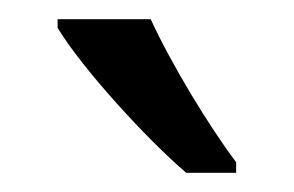

<svg xmlns="http://www.w3.org/2000/svg" viewBox="-20 -786 306 200"><path d="M137 -766H40V-757C66 -714 134 -640 174 -606H226V-617C198 -654 158 -720 137 -766Z"/></svg>

Font: Noto Sans Lao Looped ExtraCondensed
Style: Regular
Weight: 400
Width: 2
Designer: Mark Frömberg, Ben Mitchell
Foundry: The Fontpad Ltd
Version: Version 1.002